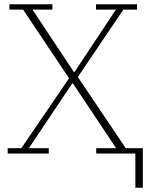

<svg xmlns="http://www.w3.org/2000/svg" viewBox="-20 -718 695 898"><path d="M613 0H430V-25H523L321 -328H318L115 -25H208V0H16V-25H80L303 -352L88 -673H24V-698H225V-673H132L325 -382H329L522 -673H429V-698H621V-673H557L344 -358L568 -25H648V160H613Z"/></svg>

Font: IBM Plex Serif ExtraLight
Style: Regular
Weight: 200
Designer: Mike Abbink, Paul van der Laan, Pieter van Rosmalen
Foundry: Bold Monday
Version: Version 2.5